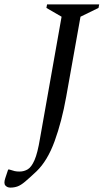

<svg xmlns="http://www.w3.org/2000/svg" viewBox="-81 -680 476 873"><path d="M-34 173Q-48 173 -56.5 163.5Q-65 154 -57 130L-44 91H-38Q-23 96 -14 98Q-5 100 8 100Q28 100 45 90Q62 80 76 48Q90 16 101 -51L199 -604L130 -644L133 -660H370L367 -644L285 -604L220 -240Q200 -128 167.5 -38.5Q135 51 85 99Q52 130 33 146Q14 162 -1 167.5Q-16 173 -34 173Z"/></svg>

Font: Spectral SC
Style: Italic
Weight: 400
Italic angle: -10°
Designer: Jean-Baptiste Levee
Foundry: Production Type
Version: Version 2.001